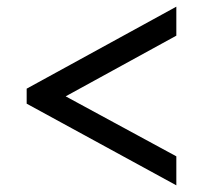

<svg xmlns="http://www.w3.org/2000/svg" viewBox="-20 -646 609 576"><path d="M509 -90 60 -335V-380L509 -626V-539L177 -357L509 -177Z"/></svg>

Font: Noto Serif Gujarati Black
Style: Regular
Weight: 900
Version: Version 2.102